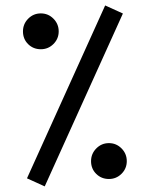

<svg xmlns="http://www.w3.org/2000/svg" viewBox="-20 -680 544 698"><path d="M362.3 -660.2 426.8 -630.9 142.6 -2.4 78.1 -31.7ZM311 -94.2Q311 -121.1 330.1 -140.4Q349.1 -159.7 376 -159.7Q402.8 -159.7 421.9 -140.4Q440.9 -121.1 440.9 -94.2Q440.9 -67.4 421.9 -48.3Q402.8 -29.3 376 -29.3Q348.6 -29.3 329.8 -47.9Q311 -66.4 311 -94.2ZM63.5 -565.9Q63.5 -592.8 82.5 -612.1Q101.6 -631.3 128.4 -631.3Q155.3 -631.3 174.3 -612.1Q193.4 -592.8 193.4 -565.9Q193.4 -539.1 174.3 -520Q155.3 -501 128.4 -501Q101.1 -501 82.3 -519.5Q63.5 -538.1 63.5 -565.9Z"/></svg>

Font: Vazir FD-WOL
Style: FD-WOL
Weight: 400
Foundry: Based on Dejavu fonts, by Saber Rastikerdar
Version: Version 26.0.0